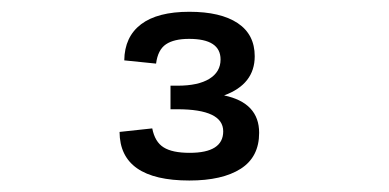

<svg xmlns="http://www.w3.org/2000/svg" viewBox="-20 -852 660 326"><path d="M301.5 -832Q354.5 -832 383.5 -812.8Q412.5 -793.5 412.5 -756.5Q412.5 -709 360.5 -690Q420 -677.5 420 -626.5Q420 -585.5 388.8 -565.5Q357.5 -545.5 301.5 -545.5Q183.5 -545.5 183 -628L238.5 -634Q243 -611 257.8 -601.8Q272.5 -592.5 302 -592.5Q359 -592.5 359 -629Q359 -666.5 281 -666.5H269.5V-706.5H281.5Q316.5 -706.5 335.5 -718.2Q354.5 -730 354.5 -751Q354.5 -786 301 -786Q275.5 -786 261.8 -776.8Q248 -767.5 245 -744L191 -749.5Q191.5 -789.5 219.5 -810.8Q247.5 -832 301.5 -832Z"/></svg>

Font: Monaspace Radon
Style: Regular
Weight: 400
Designer: Riley Cran & the Lettermatic Team
Foundry: Lettermatic
Version: Version 1.000 (Monaspace Radon)